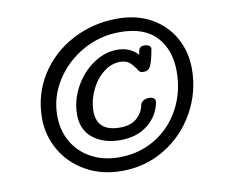

<svg xmlns="http://www.w3.org/2000/svg" viewBox="-77 -800 1054 896"><g transform="rotate(-10 449.5 -352.0)"><path d="M835 -414Q835 -303 781.5 -207.5Q728 -112 636 -56Q544 0 432 0Q336 0 261.5 -42Q187 -84 146.5 -154.5Q106 -225 106 -306Q106 -418 163 -509Q220 -600 318 -652Q416 -704 533 -704Q626 -704 694.5 -664.5Q763 -625 799 -559Q835 -493 835 -414ZM763 -414Q763 -516 706 -578Q649 -640 532 -640Q438 -640 356.5 -594Q275 -548 226.5 -471Q178 -394 178 -306Q178 -237 209 -182.5Q240 -128 297.5 -96.5Q355 -65 431 -65Q526 -65 602 -111.5Q678 -158 720.5 -237.5Q763 -317 763 -414ZM665 -537Q655 -480 644.5 -459Q634 -438 613 -438Q604 -438 598.5 -439.5Q593 -441 589 -447Q569 -478 553 -490.5Q537 -503 510 -503Q467 -503 429.5 -472.5Q392 -442 370 -394Q348 -346 348 -298Q348 -201 458 -201Q508 -201 537 -226Q566 -251 573 -289Q576 -300 587 -307Q598 -314 613 -314Q629 -314 637 -307Q645 -300 643 -289Q631 -225 579.5 -184Q528 -143 449 -143Q371 -143 320.5 -182.5Q270 -222 270 -295Q270 -361 303 -422.5Q336 -484 391 -522.5Q446 -561 507 -561Q568 -561 604 -520L607 -535Q610 -559 634 -559Q649 -559 657.5 -553Q666 -547 665 -537Z"/></g></svg>

Font: Mali Medium
Style: Italic
Weight: 500
Italic angle: -10°
Version: Version 1.000; ttfautohint (v1.6)